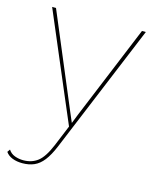

<svg xmlns="http://www.w3.org/2000/svg" viewBox="-113 -575 703 865"><g transform="rotate(15 238.5 -142.5)"><path d="M459 -500 210 101Q192 144 172.5 169Q153 194 129 204.5Q105 215 74 215Q48 215 27.5 207Q7 199 -4 183L5 170Q16 187 35 194Q54 201 75 201Q114 201 142 179.5Q170 158 195 98L235 1L180 -128L22 -500H40L225 -60L243 -18L260 -61L441 -500Z"/></g></svg>

Font: Work Sans Thin
Style: Regular
Weight: 250
Designer: Wei Huang
Foundry: Wei Huang
Version: Version 2.012